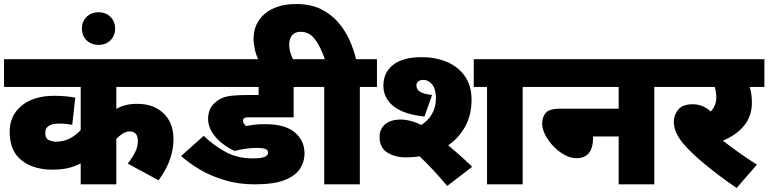

<svg xmlns="http://www.w3.org/2000/svg" viewBox="-20 -916 3818 954"><path d="M884 -484H558V-375Q581 -388 605.5 -394Q630 -400 663 -400Q743 -400 792.5 -353Q842 -306 842 -224Q842 -177 825.5 -127Q809 -77 768 -20L615 -103Q638 -133 651.5 -160Q665 -187 665 -214Q665 -241 653.5 -252Q642 -263 625 -263Q607 -263 589.5 -252Q572 -241 558 -226V0H381V-104Q350 -88 316.5 -80.5Q283 -73 241 -73Q146 -73 87 -119.5Q28 -166 28 -261Q28 -342 87.5 -391Q147 -440 250 -440Q281 -440 306 -437.5Q331 -435 354 -431L339 -296Q327 -298 311 -300Q295 -302 275 -302Q205 -302 205 -257Q205 -227 223.5 -219.5Q242 -212 258 -212Q296 -212 327.5 -228.5Q359 -245 381 -270V-484H0V-622H884Z M387 -774Q387 -809 410 -832Q433 -855 470 -855Q506 -855 529 -832Q552 -809 552 -774Q552 -739 529 -716Q506 -693 470 -693Q433 -693 410 -716Q387 -739 387 -774Z M1252 -181Q1230 -181 1200.5 -177Q1171 -173 1146 -166Q1113 -181 1083 -204.5Q1053 -228 1033.5 -259Q1014 -290 1014 -325Q1014 -350 1022.5 -371Q1031 -392 1052 -409Q1068 -423 1087.5 -430.5Q1107 -438 1137.5 -441Q1168 -444 1217 -444H1265V-484H869V-622H1536V-484H1439V-333H1215Q1197 -333 1191 -327Q1187 -323 1187 -317Q1187 -310 1191 -303.5Q1195 -297 1202 -290Q1224 -294 1244 -296.5Q1264 -299 1298 -299Q1397 -299 1445 -258Q1493 -217 1493 -155Q1493 -111 1469.5 -76Q1446 -41 1392 -20.5Q1338 0 1245 0Q1165 0 1095.5 -21Q1026 -42 971.5 -74.5Q917 -107 880 -141L992 -241Q1041 -194 1100 -161.5Q1159 -129 1235 -129Q1278 -129 1295 -136.5Q1312 -144 1312 -158Q1312 -170 1299.5 -175.5Q1287 -181 1252 -181Z M1266 -615Q1253 -641 1246.5 -669Q1240 -697 1240 -722Q1240 -802 1297.5 -849Q1355 -896 1452 -896Q1523 -896 1574 -871Q1625 -846 1660 -805.5Q1695 -765 1716.5 -717Q1738 -669 1749 -622H1853V-484H1768V0H1591V-484H1521V-622H1594Q1572 -686 1544 -722Q1516 -758 1473 -758Q1446 -758 1431.5 -741Q1417 -724 1417 -695Q1417 -673 1423.5 -652.5Q1430 -632 1439 -615Z M1997 -134Q1942 -134 1904 -158.5Q1866 -183 1866 -235Q1866 -275 1893.5 -298.5Q1921 -322 1972 -322Q1994 -322 2021 -315Q2048 -308 2073 -295Q2106 -315 2126 -349Q2146 -383 2146 -428Q2146 -472 2128 -495.5Q2110 -519 2082 -519Q2069 -519 2059 -512Q2049 -505 2049 -491Q2049 -472 2066.5 -460.5Q2084 -449 2127 -444L2089 -337Q1985 -348 1935 -388.5Q1885 -429 1885 -490Q1885 -556 1933.5 -594Q1982 -632 2076 -632Q2144 -632 2200 -608.5Q2256 -585 2289.5 -538Q2323 -491 2323 -420Q2323 -346 2292 -288.5Q2261 -231 2207 -194Q2270 -142 2326 -87L2202 8Q2166 -35 2131.5 -72Q2097 -109 2065 -139Q2032 -134 1997 -134ZM2577 -484V0H2400V-484H2334V-622H2662V-484Z M2647 -622H3316V-484H3231V0H3054V-238H2927V-236Q2927 -181 2906 -155.5Q2885 -130 2844 -130Q2815 -130 2785 -146.5Q2755 -163 2730 -189Q2705 -215 2689.5 -245Q2674 -275 2674 -302Q2674 -335 2692 -355.5Q2710 -376 2763 -376H3054V-484H2647Z M3741 -98 3640 18Q3555 -40 3484 -98.5Q3413 -157 3372 -206Q3349 -235 3338.5 -260.5Q3328 -286 3328 -311Q3328 -345 3350 -371.5Q3372 -398 3421 -398Q3448 -398 3470 -389Q3492 -380 3511 -362Q3539 -389 3539 -432Q3539 -460 3531 -484H3301V-622H3778V-484H3705Q3710 -468 3713 -449Q3716 -430 3716 -406Q3716 -339 3677.5 -292Q3639 -245 3572 -217Q3612 -186 3652 -157.5Q3692 -129 3741 -98Z"/></svg>

Font: Noto Sans Devanagari UI Black
Style: Regular
Weight: 900
Designer: Jelle Bosma - Monotype Design Team
Foundry: Monotype Imaging Inc.
Version: Version 2.003; ttfautohint (v1.8.4.7-5d5b)